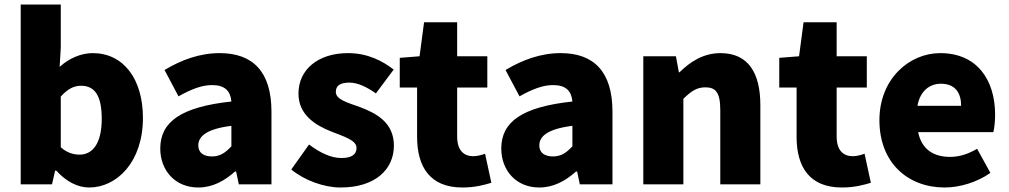

<svg xmlns="http://www.w3.org/2000/svg" viewBox="-20 -819 4483 853"><path d="M376 14C498 14 615 -98 615 -295C615 -469 528 -583 392 -583C340 -583 287 -560 245 -522L250 -607V-799H72V0H211L225 -61H230C274 -12 326 14 376 14ZM334 -132C307 -132 277 -140 250 -165V-390C280 -423 307 -438 340 -438C403 -438 432 -391 432 -291C432 -177 388 -132 334 -132Z M861 14C924 14 977 -15 1024 -57H1029L1041 0H1186V-323C1186 -501 1103 -583 956 -583C867 -583 786 -553 711 -508L773 -391C830 -423 877 -441 922 -441C980 -441 1004 -414 1008 -368C786 -344 692 -279 692 -159C692 -64 756 14 861 14ZM922 -124C885 -124 861 -140 861 -173C861 -213 897 -246 1008 -260V-169C982 -141 958 -124 922 -124Z M1493 14C1648 14 1730 -67 1730 -172C1730 -275 1651 -316 1580 -343C1521 -364 1472 -377 1472 -411C1472 -438 1491 -452 1532 -452C1569 -452 1609 -433 1650 -404L1729 -510C1681 -547 1615 -583 1526 -583C1393 -583 1306 -510 1306 -403C1306 -308 1383 -262 1451 -235C1509 -212 1564 -196 1564 -162C1564 -134 1544 -117 1497 -117C1452 -117 1405 -138 1353 -177L1274 -66C1332 -18 1419 14 1493 14Z M2034 14C2092 14 2133 2 2163 -7L2135 -136C2121 -131 2101 -125 2083 -125C2041 -125 2011 -150 2011 -213V-430H2145V-569H2011V-720H1864L1844 -569L1756 -562V-430H1833V-211C1833 -77 1891 14 2034 14Z M2376 14C2439 14 2492 -15 2539 -57H2544L2556 0H2701V-323C2701 -501 2618 -583 2471 -583C2382 -583 2301 -553 2226 -508L2288 -391C2345 -423 2392 -441 2437 -441C2495 -441 2519 -414 2523 -368C2301 -344 2207 -279 2207 -159C2207 -64 2271 14 2376 14ZM2437 -124C2400 -124 2376 -140 2376 -173C2376 -213 2412 -246 2523 -260V-169C2497 -141 2473 -124 2437 -124Z M2838 0H3016V-380C3050 -413 3074 -431 3114 -431C3159 -431 3180 -409 3180 -330V0H3358V-352C3358 -494 3305 -583 3181 -583C3104 -583 3046 -544 2999 -498H2996L2983 -569H2838Z M3720 14C3778 14 3819 2 3849 -7L3821 -136C3807 -131 3787 -125 3769 -125C3727 -125 3697 -150 3697 -213V-430H3831V-569H3697V-720H3550L3530 -569L3442 -562V-430H3519V-211C3519 -77 3577 14 3720 14Z M4177 14C4243 14 4321 -9 4380 -51L4321 -158C4280 -134 4242 -122 4201 -122C4129 -122 4075 -154 4059 -232H4393C4397 -246 4401 -277 4401 -309C4401 -464 4321 -583 4157 -583C4020 -583 3887 -469 3887 -285C3887 -96 4013 14 4177 14ZM4056 -349C4068 -416 4111 -447 4160 -447C4225 -447 4250 -405 4250 -349Z"/></svg>

Font: ChiuKong Gothic MN Heavy
Style: Regular
Weight: 900
Designer: Ryoko NISHIZUKA 西塚涼子 (kana, bopomofo & ideographs); Paul D. Hunt (Latin, Greek & Cyrillic); Sandoll Communications 산돌커뮤니
Foundry: Adobe
Version: Version 1.300